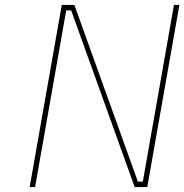

<svg xmlns="http://www.w3.org/2000/svg" viewBox="-20 -757 746 777"><path d="M100 0 230 -737H281L538 -22H558L684 -737H706L576 0H525L268 -715H248L122 0Z"/></svg>

Font: Tomorrow Thin
Style: Italic
Weight: 250
Italic angle: -10°
Designer: Tony de Marco, Monica Rizzolli
Foundry: Just in Type
Version: Version 2.002